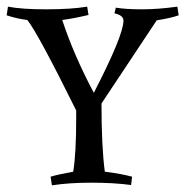

<svg xmlns="http://www.w3.org/2000/svg" viewBox="-35 -549 557 577"><path d="M336 -487Q336 -503 309 -509L313 -526Q343 -521 391.5 -521Q440 -521 498 -529L502 -503Q476 -494 436 -488L270 -238Q270 -108 280 -33Q324 -28 362 -18L359 7Q307 0 239.5 0Q172 0 121 8L117 -18Q136 -24 185 -33Q194 -87 194 -196V-217Q78 -451 47 -489Q19 -492 -15 -503L-11 -529Q29 -521 104 -521Q179 -521 227 -529L231 -504Q184 -493 152 -489Q186 -385 247 -270Q336 -443 336 -487Z"/></svg>

Font: Almendra SC
Style: Regular
Weight: 400
Designer: Ana Sanfelippo
Foundry: Ana Sanfelippo
Version: Version 1.002